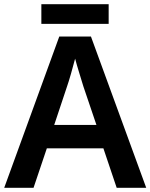

<svg xmlns="http://www.w3.org/2000/svg" viewBox="-20 -890 713 910"><path d="M495 -870H176V-777H495ZM533 0H673L411 -717H261L0 0H139L202 -187H470ZM375 -481 437 -298H237L298 -481C306 -503 326 -572 336 -612C345 -577 367 -508 375 -481Z"/></svg>

Font: Noto Sans Thaana SemiBold
Style: Regular
Weight: 600
Designer: David Williams
Foundry: Google Inc.
Version: Version 3.001